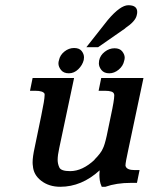

<svg xmlns="http://www.w3.org/2000/svg" viewBox="-20 -712 577 736"><path d="M356 -531H311L393 -635Q441 -692 472 -692Q506 -692 506 -666Q506 -660 504 -653Q499 -630 460 -604H461ZM264 -528Q284 -528 293 -516.5Q302 -505 302 -492Q302 -487 301 -482Q296 -462 280 -446.5Q264 -431 244 -431Q224 -431 214 -443.5Q204 -456 204 -469Q204 -475 206 -481Q210 -501 227 -514.5Q244 -528 264 -528ZM419 -527Q439 -527 448.5 -515Q458 -503 458 -491Q458 -485 456 -479Q452 -459 435 -445Q418 -431 399 -431Q379 -431 369 -443.5Q359 -456 359 -469Q359 -474 360 -480Q364 -500 381.5 -513.5Q399 -527 419 -527ZM106 -76Q105 -82 105 -90Q105 -111 113 -147L138 -268Q151 -330 151 -347Q151 -350 151 -352Q146 -364 115 -364H95L105 -413H264L207 -144Q201 -117 201 -99Q201 -84 207.5 -70Q214 -56 249 -56Q296 -56 343 -100H342Q367 -125 374 -142Q381 -155 389 -191L405 -268Q418 -328 418 -346Q418 -350 417 -352Q414 -364 382 -364H358L368 -413H530L472 -139Q461 -89 461 -78Q461 -75 462 -74Q467 -60 497 -60H515L505 -11H482Q426 -11 384 4H370Q364 -9 362.5 -21Q361 -33 361 -42Q361 -50 362 -59Q293 4 211 4Q168 4 138 -19Q108 -42 106 -77Z"/></svg>

Font: New Athena Unicode
Style: Bold Italic
Weight: 700
Designer: J. Rusten 1997; rev. by R. Hancock 2001, 2002, rev. by D. Mastronarde 2002-2021
Foundry: Society for Classical Studies (formerly American Philological Association)
Version: Version 5.008